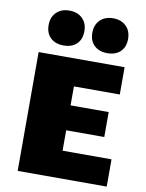

<svg xmlns="http://www.w3.org/2000/svg" viewBox="-98 -978 794 1047"><g transform="rotate(10 299.5 -455.0)"><path d="M567 -151V0H74V-658H550V-507H296V-402H507V-264H296V-151ZM102 -813Q102 -857 129 -883.5Q156 -910 201 -910Q246 -910 273 -883.5Q300 -857 300 -813Q300 -768 273.5 -742.5Q247 -717 201 -717Q156 -717 129 -742.5Q102 -768 102 -813ZM344 -813Q344 -857 371 -883.5Q398 -910 443 -910Q488 -910 515 -883.5Q542 -857 542 -813Q542 -768 515.5 -742.5Q489 -717 443 -717Q398 -717 371 -742.5Q344 -768 344 -813Z"/></g></svg>

Font: Ysabeau Black
Style: Regular
Weight: 900
Designer: Christian Thalmann (Catharsis Fonts)
Version: Version 0.003